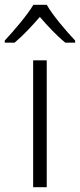

<svg xmlns="http://www.w3.org/2000/svg" viewBox="-51 -785 335 805"><path d="M145 -765H89C64 -722 6 -655 -31 -615V-606H10C46 -636 84 -677 116 -714C148 -677 187 -635 223 -606H264V-615C227 -654 169 -722 145 -765ZM145 0V-532H88V0Z"/></svg>

Font: Noto Sans Sinhala UI Light
Style: Regular
Weight: 300
Designer: Jelle Bosma - Monotype Design Team
Foundry: Monotype Imaging Inc.
Version: Version 2.006